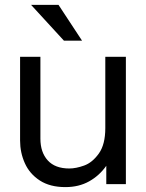

<svg xmlns="http://www.w3.org/2000/svg" viewBox="-20 -752 596 784"><path d="M494 0H414V-75Q386 -35 344 -11.5Q302 12 247 12Q184 12 142.5 -15Q101 -42 81.5 -85.5Q62 -129 62 -178V-520H145V-186Q145 -130 175 -97Q205 -64 263 -64Q290 -64 323.5 -76Q357 -88 383.5 -125Q410 -162 410 -229V-520H494ZM241 -586 107 -732H219L315 -586Z"/></svg>

Font: Aspekta Variable
Style: Regular
Weight: 400
Designer: Ivo Dolenc
Version: Version 2.100